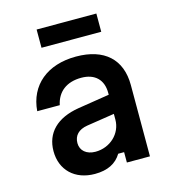

<svg xmlns="http://www.w3.org/2000/svg" viewBox="-121 -921 941 1037"><g transform="rotate(-15 350.0 -402.5)"><path d="M179 -718H513V-820H179ZM68 -393H194C209 -465 262 -506 344 -506C420 -506 464 -463 464 -390V-379L287 -351C165 -331 97 -264 97 -161C97 -56 170 15 282 15C354 15 402 -10 431 -58H464V0H593V-399C593 -543 504 -624 346 -624C185 -624 79 -536 68 -393ZM233 -170C233 -212 259 -240 309 -248L464 -272V-240C464 -162 398 -100 316 -100C266 -100 233 -128 233 -170Z"/></g></svg>

Font: Martian Mono Std Md
Style: Regular
Weight: 500
Monospace: yes
Designer: Roman Shamin
Foundry: Evil Martians
Version: Version 1.000